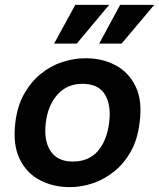

<svg xmlns="http://www.w3.org/2000/svg" viewBox="-20 -756 653 788"><path d="M266 12Q199 12 144 -16.5Q89 -45 60.5 -104Q32 -163 43 -253Q51 -321 79 -370.5Q107 -420 147.5 -453Q188 -486 236 -501.5Q284 -517 331 -517Q399 -517 453.5 -488.5Q508 -460 536.5 -401.5Q565 -343 553 -253Q545 -185 517.5 -135.5Q490 -86 449.5 -53Q409 -20 361.5 -4Q314 12 266 12ZM279 -93Q344 -93 381.5 -136Q419 -179 428 -253Q437 -325 410.5 -368.5Q384 -412 318 -412Q256 -412 216.5 -368.5Q177 -325 168 -253Q159 -179 187.5 -136Q216 -93 279 -93ZM295 -577H202L289 -736H428ZM479 -577H387L473 -736H613Z"/></svg>

Font: Inclusive Sans SemiBold
Style: Italic
Weight: 600
Italic angle: -7°
Designer: Olivia King
Foundry: Olivia King
Version: Version 2.004